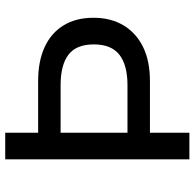

<svg xmlns="http://www.w3.org/2000/svg" viewBox="-25 -720 745 735"><g transform="rotate(-90 347.5 -352.5)"><path d="M105 0V-705H207V-579H405Q481 -579 535 -554Q589 -529 618 -481.5Q647 -434 647 -367Q647 -300 617.5 -251.5Q588 -203 534.5 -177Q481 -151 405 -151H207V0ZM207 -237H389Q466 -237 505.5 -268Q545 -299 545 -366Q545 -433 505.5 -463Q466 -493 389 -493H207Z"/></g></svg>

Font: Nunito Sans 12pt ExtraLight 7pt Medium
Style: Regular
Weight: 500
Version: Version 3.101;gftools[0.9.27]